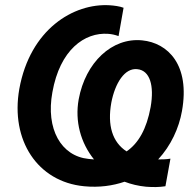

<svg xmlns="http://www.w3.org/2000/svg" viewBox="-20 -733 777 766"><path d="M315 10C376 16 430 8 477 -8C503 2 532 9 563 12C592 14 614 14 640 10L660 -100C642 -97 626 -97 611 -97C662 -152 694 -222 706 -290C739 -474 650 -562 547 -572C427 -584 321 -484 294 -337C278 -249 302 -163 355 -97L333 -99C224 -110 162 -218 189 -365C219 -534 317 -605 412 -598C426 -597 439 -594 453 -589L473 -702C458 -708 434 -711 418 -712C273 -721 100 -616 57 -378C21 -173 130 -8 315 10ZM424 -323C439 -402 478 -463 528 -457C578 -452 596 -392 581 -306C565 -218 532 -161 485 -129C428 -166 408 -233 424 -323Z"/></svg>

Font: Fixel Text 20240404 SemiBold
Style: Italic
Weight: 600
Width: 4
Italic angle: -10°
Designer: AlfaBravo + MacPaw
Foundry: Kyrylo Tkachov, Marchela Mozhyna, Serhii Makarenko, Maria Weinstein, Zakhar Kryvoshyya
Version: Version 1.211;Glyphs 3.2 (3225)